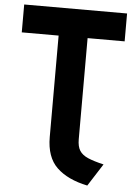

<svg xmlns="http://www.w3.org/2000/svg" viewBox="-62 -747 739 1043"><g transform="rotate(5 307.5 -225.0)"><path d="M454 250Q345.5 227.5 286.8 171.2Q228 115 228 5V-548H27V-700H588V-548H386V4Q386 43 400.2 65.5Q414.5 88 446.5 101.8Q478.5 115.5 532 128Z"/></g></svg>

Font: Overpass Black
Style: Regular
Weight: 900
Designer: Delve Withrington, Dave Bailey, Thomas Jockin
Foundry: Delve Fonts LLC
Version: Version 4.000; ttfautohint (v1.8.3)